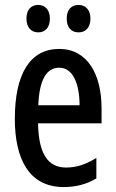

<svg xmlns="http://www.w3.org/2000/svg" viewBox="-20 -747 468 777"><path d="M87 -672C87 -635 107 -616 135 -616C162 -616 182 -635 182 -672C182 -707 162 -727 135 -727C107 -727 87 -709 87 -672ZM250 -672C250 -635 269 -616 298 -616C326 -616 346 -635 346 -672C346 -707 326 -727 298 -727C270 -727 250 -709 250 -672ZM220 -549C102 -549 40 -449 40 -266C40 -106 96 10 238 10C286 10 330 -1 370 -25V-108C327 -81 289 -69 247 -69C172 -69 136 -128 134 -248H391V-309C391 -447 333 -549 220 -549ZM220 -473C276 -473 302 -406 302 -321H135C139 -426 169 -473 220 -473Z"/></svg>

Font: Noto Sans Malayalam ExtraCondensed Medium
Style: Regular
Weight: 500
Width: 2
Designer: Jelle Bosma - Monotype Design Team
Foundry: Monotype Imaging Inc.
Version: Version 2.104